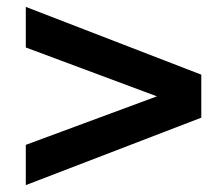

<svg xmlns="http://www.w3.org/2000/svg" viewBox="-20 -534 640 558"><path d="M55 4V-113L436 -254L55 -396V-514L565 -317V-192Z"/></svg>

Font: Chivo Mono
Style: Bold
Weight: 700
Monospace: yes
Designer: Hector Gatti
Foundry: Omnibus-Type
Version: Version 1.008; ttfautohint (v1.8.4.7-5d5b)